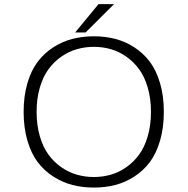

<svg xmlns="http://www.w3.org/2000/svg" viewBox="-20 -878 890 910"><path d="M336 -724 447 -858.5H520.5L385.5 -724ZM425 -706Q478 -706 525.8 -693.8Q573.5 -681.5 616.2 -654Q659 -626.5 689.8 -585.8Q720.5 -545 738.5 -484.2Q756.5 -423.5 756.5 -348Q756.5 -272.5 738.5 -211.2Q720.5 -150 689.8 -109.2Q659 -68.5 616.2 -41Q573.5 -13.5 526 -1.2Q478.5 11 425 11Q371.5 11 323.8 -1.2Q276 -13.5 233 -41Q190 -68.5 159 -109.2Q128 -150 110 -211.2Q92 -272.5 92 -348Q92 -423.5 110 -484.2Q128 -545 159 -585.8Q190 -626.5 233 -654Q276 -681.5 323.8 -693.8Q371.5 -706 425 -706ZM695.5 -348Q695.5 -411 680.2 -463Q665 -515 639 -550.2Q613 -585.5 578.2 -609.8Q543.5 -634 505 -645Q466.5 -656 425 -656Q383.5 -656 344.8 -645Q306 -634 271 -609.8Q236 -585.5 210 -550.2Q184 -515 168.8 -463Q153.5 -411 153.5 -348Q153.5 -284.5 168.8 -232.2Q184 -180 210 -144.8Q236 -109.5 271 -85.2Q306 -61 344.8 -50Q383.5 -39 425 -39Q466.5 -39 505 -50Q543.5 -61 578.2 -85.2Q613 -109.5 639 -144.8Q665 -180 680.2 -232.2Q695.5 -284.5 695.5 -348Z"/></svg>

Font: League Mono Wide UltraLight
Style: Regular
Weight: 200
Width: 8
Designer: Tyler Finck
Foundry: The League of Moveable Type / Tyler Finck
Version: Version 2.210